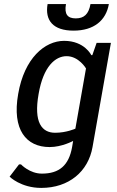

<svg xmlns="http://www.w3.org/2000/svg" viewBox="-20 -710 575 940"><path d="M349 -80C349 -80 305 -60 250 -60C185 -60 144 -110 169 -250C192 -385 251 -435 306 -435C366 -435 401 -375 401 -375ZM523 -500H453L432 -440H427C427 -440 394 -510 294 -510C199 -510 99 -425 69 -250C38 -75 108 10 223 10C283 10 338 -20 338 -20L333 10C317 100 270 140 185 140C125 140 83 95 83 95H73L27 155C27 155 82 210 182 210C317 210 412 130 433 10ZM351 -620C311 -620 294 -640 303 -690H213C199 -610 240 -560 340 -560C440 -560 499 -610 513 -690H423C414 -640 391 -620 351 -620Z"/></svg>

Font: Scada
Style: Italic
Weight: 400
Designer: Jovanny Lemonad
Foundry: Jovanny Lemonad
Version: Version 3.005